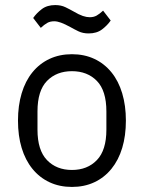

<svg xmlns="http://www.w3.org/2000/svg" viewBox="-20 -726 568 758"><path d="M330 -594Q307 -594 289.5 -602.5Q272 -611 258 -619Q236 -631 221 -636.5Q206 -642 194 -642Q178 -642 166.5 -635.5Q155 -629 141 -616L111 -655Q124 -674 145 -690Q166 -706 198 -706Q221 -706 238.5 -697.5Q256 -689 270 -681Q292 -668 307 -663Q322 -658 334 -658Q350 -658 361.5 -664.5Q373 -671 387 -684L417 -645Q404 -626 383 -610Q362 -594 330 -594ZM264 12Q215 12 175.5 -6.5Q136 -25 108 -59.5Q80 -94 65.5 -142Q51 -190 51 -250Q51 -309 65.5 -357.5Q80 -406 108 -440.5Q136 -475 175.5 -493.5Q215 -512 264 -512Q313 -512 352.5 -493.5Q392 -475 420 -440.5Q448 -406 462.5 -357.5Q477 -309 477 -250Q477 -190 462.5 -142Q448 -94 420 -59.5Q392 -25 352.5 -6.5Q313 12 264 12ZM264 -55Q325 -55 362.5 -94Q400 -133 400 -214V-286Q400 -368 362.5 -406.5Q325 -445 264 -445Q203 -445 165.5 -406.5Q128 -368 128 -286V-214Q128 -133 165.5 -94Q203 -55 264 -55Z"/></svg>

Font: PlemolJP
Style: Regular
Weight: 400
Monospace: yes
Version: v2.0.4; ttfautohint (v1.8.4.7-5d5b-dirty) -l 6 -r 45 -G 200 